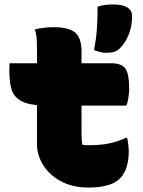

<svg xmlns="http://www.w3.org/2000/svg" viewBox="-20 -831 640 862"><path d="M23 -547H146V-615Q146 -636 144.5 -658Q143 -680 136 -699Q156 -704 178.5 -706.5Q201 -709 223 -709Q288 -709 317 -685Q346 -661 346 -600V-547H480Q527 -547 543.5 -522.5Q560 -498 560 -433Q560 -414 556.5 -392.5Q553 -371 548 -357H346V-223Q346 -211 347 -200.5Q348 -190 350 -181Q356 -180 362.5 -179.5Q369 -179 376 -179Q429 -179 467.5 -186.5Q506 -194 545 -212H551Q558 -178 558 -150Q558 -71 519 -30Q478 11 377 11Q305 11 253 -17.5Q201 -46 173.5 -90.5Q146 -135 146 -184V-359Q88 -365 62 -386Q36 -407 29 -439.5Q22 -472 22 -514Q22 -528 22.5 -535Q23 -542 23 -547ZM487 -811Q573 -811 573 -758Q573 -716 559 -678.5Q545 -641 518 -614Q507 -603 493 -598.5Q479 -594 459 -594Q440 -594 426.5 -598Q413 -602 402 -606Q409 -642 412 -669Q415 -696 416.5 -726Q418 -756 418 -801Q437 -807 452.5 -809Q468 -811 487 -811Z"/></svg>

Font: Recursive Mn Csl St Blk
Style: Regular
Weight: 900
Monospace: yes
Version: Version 1.079;hotconv 1.0.112;makeotfexe 2.5.65598; ttfautoh